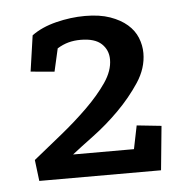

<svg xmlns="http://www.w3.org/2000/svg" viewBox="-37 -821 427 443"><g transform="rotate(-5 176.5 -600.0)"><path d="M39 -668 51 -751Q74 -768 108 -776.5Q142 -785 175 -785Q209 -785 233 -776.5Q257 -768 272.5 -754.5Q288 -741 295 -723.5Q302 -706 302 -688Q302 -653 280.5 -620.5Q259 -588 230 -559Q201 -530 170 -507Q139 -484 120 -469H261L272 -523L329 -517L319 -415H37L31 -464Q62 -489 96 -516.5Q130 -544 158.5 -572Q187 -600 205.5 -627Q224 -654 224 -680Q224 -702 208.5 -716.5Q193 -731 160 -731Q145 -731 132 -727.5Q119 -724 106 -716L94 -663Z"/></g></svg>

Font: Zilla Slab Medium
Style: Regular
Weight: 500
Designer: Typotheque.com
Foundry: Typotheque type foundry
Version: Version 1.1; 2017